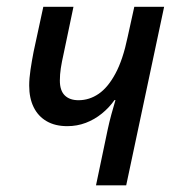

<svg xmlns="http://www.w3.org/2000/svg" viewBox="-20 -558 530 578"><path d="M269 0 304.2 -168Q309.1 -190.9 315.4 -214.1Q321.8 -237.3 327.6 -256.8H324.7Q308.6 -233.9 286.6 -216.1Q264.6 -198.2 238.3 -188.2Q211.9 -178.2 182.6 -178.2Q146 -178.2 120.4 -193.1Q94.7 -208 81.3 -235.4Q67.9 -262.7 67.9 -300.3Q67.9 -321.8 71.8 -347.9Q75.7 -374 81.1 -401.9L110.4 -537.6H201.2L171.4 -395.5Q166 -371.6 163.1 -352.8Q160.2 -334 160.2 -315.4Q160.2 -285.6 174.8 -271Q189.5 -256.3 216.3 -256.3Q249 -256.3 277.1 -275.6Q305.2 -294.9 327.6 -336.7Q350.1 -378.4 364.3 -446.8L384.3 -537.6H474.1L359.9 0Z"/></svg>

Font: Open Sans SemiCondensed Medium
Style: Italic
Weight: 500
Width: 4
Italic angle: -12°
Designer: Monotype Design Team
Foundry: Monotype Imaging Inc.
Version: Version 3.000